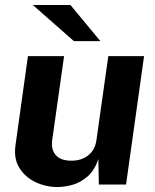

<svg xmlns="http://www.w3.org/2000/svg" viewBox="-20 -743 626 773"><path d="M211 10Q165 10 123.5 -9.5Q82 -29 58.2 -66.8Q34.5 -104.5 42.5 -159.5L92.5 -517H238L190 -178Q185 -142 204.2 -119Q223.5 -96 267.5 -96Q308.5 -96 336 -118.2Q363.5 -140.5 368.5 -180.5L416 -517H560L487.5 0H378L376 -102.5Q360.5 -57 332.8 -32.8Q305 -8.5 272.8 0.8Q240.5 10 211 10ZM263.5 -723H112L277.5 -577.5H384Z"/></svg>

Font: Public Sans
Style: Bold Italic
Weight: 700
Italic angle: -8°
Designer: The Public Sans project authors (U.S. Web Design System). Libre Franklin designed by Pablo Impallari and Rodrigo Fuenzal
Version: Version 1.008; ttfautohint (v1.8.1) -l 8 -r 50 -G 200 -x 14 